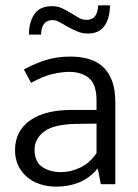

<svg xmlns="http://www.w3.org/2000/svg" viewBox="-20 -687 514 716"><path d="M69 -428Q116 -453 155.5 -464.5Q195 -476 243 -476Q279 -476 309.5 -467.5Q340 -459 362.5 -439Q385 -419 397.5 -386.5Q410 -354 410 -306V0H356L345 -57H343Q313 -22 274.5 -6.5Q236 9 190 9Q157 9 128.5 -0.5Q100 -10 79.5 -28Q59 -46 47.5 -71Q36 -96 36 -127Q36 -164 51 -192Q66 -220 93.5 -239Q121 -258 159.5 -267.5Q198 -277 245 -277H340V-312Q340 -372 312 -395.5Q284 -419 238 -419Q210 -419 174.5 -410.5Q139 -402 96 -378ZM340 -226 262 -225Q179 -223 144 -196Q109 -169 109 -130Q109 -83 138 -64Q167 -45 207 -45Q242 -45 278 -61.5Q314 -78 340 -116ZM88 -558Q88 -605 108.5 -634.5Q129 -664 174 -664Q195 -664 212 -656Q229 -648 244 -638.5Q259 -629 273 -621Q287 -613 303 -613Q344 -613 346 -667H390Q390 -620 370 -591Q350 -562 308 -562Q286 -562 267.5 -570Q249 -578 233 -587Q217 -596 203 -604Q189 -612 176 -612Q156 -612 145 -599Q134 -586 133 -558Z"/></svg>

Font: Mukta Mahee Light
Style: Regular
Weight: 300
Designer: Shuchita Grover, Noopur Datye, Girish Dalvi, Yashodeep Gholap
Foundry: Ek Type
Version: Version 2.538;PS 1.000;hotconv 16.6.51;makeotf.lib2.5.65220;